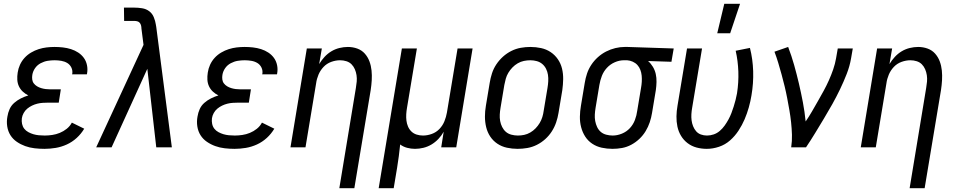

<svg xmlns="http://www.w3.org/2000/svg" viewBox="-20 -775 5040 1010"><path d="M214 8Q188 8 162 5Q136 2 112.5 -6.5Q89 -15 68.5 -29Q48 -43 35 -63.5Q22 -84 18 -110Q14 -136 19 -162Q22 -182 30.5 -201Q39 -220 55 -234Q71 -248 90 -257.5Q109 -267 129 -273Q113 -281 100 -293Q87 -305 79.5 -321Q72 -337 71 -355.5Q70 -374 73 -393Q76 -414 85 -434Q94 -454 109 -470.5Q124 -487 143.5 -498.5Q163 -510 183.5 -516.5Q204 -523 225 -525.5Q246 -528 267 -528Q289 -528 311 -525.5Q333 -523 353.5 -516.5Q374 -510 391.5 -498.5Q409 -487 421 -470.5Q433 -454 437.5 -432.5Q442 -411 438 -389L437 -384H359L360 -386Q363 -404 355.5 -419.5Q348 -435 334 -443.5Q320 -452 302.5 -455Q285 -458 267 -458Q249 -458 230.5 -455Q212 -452 194 -442.5Q176 -433 164.5 -416.5Q153 -400 150 -381Q148 -369 149.5 -357Q151 -345 158 -336Q165 -327 175 -321Q185 -315 196.5 -311.5Q208 -308 220 -306.5Q232 -305 244 -305H300L289 -235H233Q219 -235 204.5 -234Q190 -233 176 -229.5Q162 -226 148.5 -219.5Q135 -213 123.5 -203.5Q112 -194 104.5 -180.5Q97 -167 95 -153Q93 -138 96 -123.5Q99 -109 107.5 -98Q116 -87 129 -80Q142 -73 155.5 -69Q169 -65 184 -63.5Q199 -62 215 -62Q234 -62 254.5 -65Q275 -68 294.5 -76Q314 -84 331 -97.5Q348 -111 358 -130L423 -98Q407 -71 383.5 -49.5Q360 -28 331.5 -15Q303 -2 273 3Q243 8 214 8Z M486 0 735 -539 724 -625Q724 -633 722 -641Q720 -649 715 -655Q710 -661 702 -663Q694 -665 686 -665H633L632 -735H685Q707 -735 728 -731.5Q749 -728 765 -716Q781 -704 789 -684.5Q797 -665 800 -645V-644Q801 -642 801 -639Q801 -636 802 -633L884 0H802L755 -413L567 0Z M1214 8Q1188 8 1162 5Q1136 2 1112.5 -6.5Q1089 -15 1068.5 -29Q1048 -43 1035 -63.5Q1022 -84 1018 -110Q1014 -136 1019 -162Q1022 -182 1030.5 -201Q1039 -220 1055 -234Q1071 -248 1090 -257.5Q1109 -267 1129 -273Q1113 -281 1100 -293Q1087 -305 1079.5 -321Q1072 -337 1071 -355.5Q1070 -374 1073 -393Q1076 -414 1085 -434Q1094 -454 1109 -470.5Q1124 -487 1143.5 -498.5Q1163 -510 1183.5 -516.5Q1204 -523 1225 -525.5Q1246 -528 1267 -528Q1289 -528 1311 -525.5Q1333 -523 1353.5 -516.5Q1374 -510 1391.5 -498.5Q1409 -487 1421 -470.5Q1433 -454 1437.5 -432.5Q1442 -411 1438 -389L1437 -384H1359L1360 -386Q1363 -404 1355.5 -419.5Q1348 -435 1334 -443.5Q1320 -452 1302.5 -455Q1285 -458 1267 -458Q1249 -458 1230.5 -455Q1212 -452 1194 -442.5Q1176 -433 1164.5 -416.5Q1153 -400 1150 -381Q1148 -369 1149.5 -357Q1151 -345 1158 -336Q1165 -327 1175 -321Q1185 -315 1196.5 -311.5Q1208 -308 1220 -306.5Q1232 -305 1244 -305H1300L1289 -235H1233Q1219 -235 1204.5 -234Q1190 -233 1176 -229.5Q1162 -226 1148.5 -219.5Q1135 -213 1123.5 -203.5Q1112 -194 1104.5 -180.5Q1097 -167 1095 -153Q1093 -138 1096 -123.5Q1099 -109 1107.5 -98Q1116 -87 1129 -80Q1142 -73 1155.5 -69Q1169 -65 1184 -63.5Q1199 -62 1215 -62Q1234 -62 1254.5 -65Q1275 -68 1294.5 -76Q1314 -84 1331 -97.5Q1348 -111 1358 -130L1423 -98Q1407 -71 1383.5 -49.5Q1360 -28 1331.5 -15Q1303 -2 1273 3Q1243 8 1214 8Z M1765 215 1852 -312Q1855 -329 1856.5 -346Q1858 -363 1855.5 -379.5Q1853 -396 1846.5 -411Q1840 -426 1829 -437Q1818 -448 1802 -453Q1786 -458 1769 -458Q1746 -458 1722.5 -449.5Q1699 -441 1682 -423Q1665 -405 1655.5 -382.5Q1646 -360 1643 -337L1587 0H1508L1594 -520H1673L1659 -438Q1671 -458 1687 -475.5Q1703 -493 1723 -505Q1743 -517 1765.5 -522.5Q1788 -528 1810 -528Q1836 -528 1859.5 -519.5Q1883 -511 1899 -493Q1915 -475 1923.5 -452Q1932 -429 1934.5 -404Q1937 -379 1935.5 -353Q1934 -327 1930 -301L1844 215Z M1972 215 2094 -520H2173L2121 -208Q2118 -191 2117 -174Q2116 -157 2118 -140.5Q2120 -124 2126.5 -109Q2133 -94 2144.5 -83Q2156 -72 2172 -67Q2188 -62 2205 -62Q2228 -62 2251.5 -70.5Q2275 -79 2292 -97Q2309 -115 2318 -137.5Q2327 -160 2331 -183L2387 -520H2466L2380 0H2301L2314 -82Q2303 -62 2286.5 -44.5Q2270 -27 2250 -15Q2230 -3 2207.5 2.5Q2185 8 2163 8Q2142 8 2121.5 2.5Q2101 -3 2085 -15Q2082 15 2078 46Q2074 77 2069 107L2051 215Z M2703 8Q2674 8 2646.5 2Q2619 -4 2596.5 -19Q2574 -34 2559 -56.5Q2544 -79 2537.5 -106Q2531 -133 2531 -161.5Q2531 -190 2536 -219L2556 -339Q2560 -364 2568 -389Q2576 -414 2591 -436.5Q2606 -459 2626 -477Q2646 -495 2670 -507Q2694 -519 2719.5 -523.5Q2745 -528 2770 -528Q2799 -528 2826.5 -522Q2854 -516 2876.5 -501Q2899 -486 2914.5 -463.5Q2930 -441 2936.5 -414Q2943 -387 2942.5 -358.5Q2942 -330 2938 -301L2918 -181Q2914 -156 2905.5 -131Q2897 -106 2882.5 -83.5Q2868 -61 2848 -43Q2828 -25 2804 -13Q2780 -1 2754 3.5Q2728 8 2703 8ZM2704 -62Q2721 -62 2737.5 -65.5Q2754 -69 2769.5 -78Q2785 -87 2797.5 -100Q2810 -113 2819 -128Q2828 -143 2833 -159.5Q2838 -176 2840 -192L2860 -312Q2863 -330 2864 -347.5Q2865 -365 2862.5 -381.5Q2860 -398 2852.5 -413Q2845 -428 2832.5 -438.5Q2820 -449 2803.5 -453.5Q2787 -458 2770 -458Q2753 -458 2736 -454.5Q2719 -451 2703.5 -442Q2688 -433 2675.5 -420Q2663 -407 2654 -392Q2645 -377 2640.5 -360.5Q2636 -344 2633 -328L2613 -208Q2610 -190 2609 -172.5Q2608 -155 2611 -138.5Q2614 -122 2621.5 -107Q2629 -92 2641 -81.5Q2653 -71 2670 -66.5Q2687 -62 2704 -62Z M3202 8Q3173 8 3145.5 2Q3118 -4 3095.5 -19Q3073 -34 3058.5 -56.5Q3044 -79 3037 -106Q3030 -133 3030.5 -161.5Q3031 -190 3036 -219L3056 -339Q3060 -364 3068 -388Q3076 -412 3090.5 -434Q3105 -456 3125 -474Q3145 -492 3168.5 -504Q3192 -516 3217 -522Q3242 -528 3266 -528H3281L3524 -520L3512 -450L3389 -454Q3404 -441 3414.5 -423.5Q3425 -406 3429.5 -386Q3434 -366 3433.5 -344Q3433 -322 3430 -301L3410 -181Q3406 -156 3398 -132Q3390 -108 3376.5 -85.5Q3363 -63 3343.5 -44.5Q3324 -26 3300.5 -13.5Q3277 -1 3252 3.5Q3227 8 3202 8ZM3203 -62Q3227 -62 3251.5 -72Q3276 -82 3293.5 -101Q3311 -120 3320 -144Q3329 -168 3332 -192L3352 -312Q3355 -328 3356 -344.5Q3357 -361 3355.5 -377Q3354 -393 3348.5 -407.5Q3343 -422 3333 -433Q3323 -444 3308.5 -450.5Q3294 -457 3279 -458H3262Q3238 -458 3214 -447.5Q3190 -437 3172.5 -418Q3155 -399 3146 -375.5Q3137 -352 3133 -328L3113 -208Q3110 -190 3109 -172.5Q3108 -155 3111 -138.5Q3114 -122 3121 -107Q3128 -92 3140 -81.5Q3152 -71 3169 -66.5Q3186 -62 3203 -62Z M3753 -600 3790 -755H3873L3821 -600ZM3698 8Q3670 8 3644 1Q3618 -6 3597 -22Q3576 -38 3562.5 -60.5Q3549 -83 3543.5 -109Q3538 -135 3538.5 -163Q3539 -191 3544 -219L3594 -520H3673L3621 -208Q3618 -191 3617 -174.5Q3616 -158 3618 -142Q3620 -126 3626 -111Q3632 -96 3642 -84.5Q3652 -73 3667 -67.5Q3682 -62 3699 -62Q3717 -62 3734.5 -68Q3752 -74 3766.5 -86.5Q3781 -99 3792 -114.5Q3803 -130 3812 -146.5Q3821 -163 3827.5 -180Q3834 -197 3839.5 -214.5Q3845 -232 3849.5 -249.5Q3854 -267 3857 -284Q3866 -342 3864 -398.5Q3862 -455 3850 -508L3925 -523Q3940 -464 3942 -400.5Q3944 -337 3933 -273Q3928 -242 3919 -210Q3910 -178 3897 -147.5Q3884 -117 3865 -88Q3846 -59 3820.5 -36.5Q3795 -14 3762.5 -3Q3730 8 3698 8Z M4142 0Q4147 -33 4146 -66Q4145 -99 4141.5 -131.5Q4138 -164 4132.5 -195.5Q4127 -227 4121 -258.5Q4115 -290 4107.5 -321Q4100 -352 4091.5 -383Q4083 -414 4074 -444Q4065 -474 4054 -503L4126 -528Q4144 -481 4157.5 -433Q4171 -385 4182.5 -336Q4194 -287 4203.5 -237Q4213 -187 4218 -136Q4236 -162 4251.5 -189Q4267 -216 4282.5 -243Q4298 -270 4313 -297.5Q4328 -325 4340.5 -353Q4353 -381 4363 -410Q4373 -439 4378 -468L4387 -520H4466L4457 -468Q4450 -427 4434 -386Q4418 -345 4399 -305.5Q4380 -266 4358.5 -227.5Q4337 -189 4314 -151Q4291 -113 4268 -75Q4245 -37 4220 0Z M4765 215 4852 -312Q4855 -329 4856.5 -346Q4858 -363 4855.5 -379.5Q4853 -396 4846.5 -411Q4840 -426 4829 -437Q4818 -448 4802 -453Q4786 -458 4769 -458Q4746 -458 4722.5 -449.5Q4699 -441 4682 -423Q4665 -405 4655.5 -382.5Q4646 -360 4643 -337L4587 0H4508L4594 -520H4673L4659 -438Q4671 -458 4687 -475.5Q4703 -493 4723 -505Q4743 -517 4765.5 -522.5Q4788 -528 4810 -528Q4836 -528 4859.5 -519.5Q4883 -511 4899 -493Q4915 -475 4923.5 -452Q4932 -429 4934.5 -404Q4937 -379 4935.5 -353Q4934 -327 4930 -301L4844 215Z"/></svg>

Font: Iosevka Algr
Style: Italic
Weight: 400
Italic angle: -9°
Monospace: yes
Designer: Belleve Invis
Foundry: Belleve Invis
Version: Version 26.0.2; ttfautohint (v1.8.3)